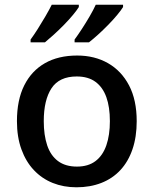

<svg xmlns="http://www.w3.org/2000/svg" viewBox="-20 -786 652 816"><path d="M561 -271Q561 -204 543 -151.5Q525 -99 491.5 -63Q458 -27 410.5 -8.5Q363 10 305 10Q250 10 204 -8.5Q158 -27 124 -63Q90 -99 71 -151.5Q52 -204 52 -271Q52 -361 83 -423Q114 -485 171 -517.5Q228 -550 308 -550Q382 -550 439 -517.5Q496 -485 528.5 -423Q561 -361 561 -271ZM166 -271Q166 -212 180.5 -168.5Q195 -125 226.5 -101.5Q258 -78 307 -78Q355 -78 386 -101.5Q417 -125 432 -168.5Q447 -212 447 -271Q447 -331 432 -373Q417 -415 386 -438Q355 -461 306 -461Q232 -461 199 -411Q166 -361 166 -271ZM503 -756Q495 -743 478.5 -723Q462 -703 440.5 -681Q419 -659 397.5 -639.5Q376 -620 358 -606H297V-618Q311 -637 328 -663Q345 -689 361 -716.5Q377 -744 387 -766H503ZM315 -756Q307 -743 290.5 -723Q274 -703 252.5 -681Q231 -659 209.5 -639.5Q188 -620 171 -606H110V-618Q124 -637 140.5 -663Q157 -689 173 -716.5Q189 -744 200 -766H315Z"/></svg>

Font: Noto Sans Oriya Medium
Style: Regular
Weight: 500
Version: Version 2.003